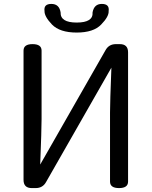

<svg xmlns="http://www.w3.org/2000/svg" viewBox="-20 -959 773 979"><path d="M142 0Q100 0 100 -42V-701Q100 -734 146 -734Q192 -734 192 -701V-352Q192 -298 185 -120L518 -703Q535 -734 571 -734H591Q633 -734 633 -692V-33Q633 0 587 0Q541 0 541 -33V-385Q541 -436 548 -614L215 -31Q198 0 162 0ZM245 -834Q206 -875 207 -903Q202 -939 242 -939Q282 -939 289 -896Q287 -844 371 -844Q456 -844 452 -896Q460 -939 499 -939Q539 -939 534 -903Q536 -875 496 -834Q457 -793 371 -793Q285 -793 245 -834Z"/></svg>

Font: Swei Gothic CJK TC Regular
Style: Regular
Weight: 400
Version: Version 2.129